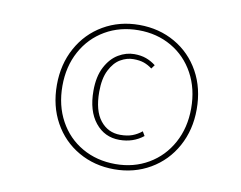

<svg xmlns="http://www.w3.org/2000/svg" viewBox="-67 -811 944 752"><g transform="rotate(10 405.0 -435.0)"><path d="M708 -435Q708 -353 672 -287.5Q636 -222 572.5 -185Q509 -148 430 -148Q351 -148 287.5 -184.5Q224 -221 188 -286Q152 -351 152 -435Q152 -517 188 -582.5Q224 -648 287.5 -685Q351 -722 430 -722Q509 -722 572.5 -685.5Q636 -649 672 -584Q708 -519 708 -435ZM174 -435Q174 -357 207 -296.5Q240 -236 298.5 -202.5Q357 -169 431 -169Q504 -169 562 -203Q620 -237 653 -297.5Q686 -358 686 -435Q686 -513 653 -573.5Q620 -634 562 -667.5Q504 -701 431 -701Q357 -701 298.5 -667Q240 -633 207 -572.5Q174 -512 174 -435ZM516 -577 505 -562Q489 -574 472 -580Q455 -586 430 -586Q404 -586 379 -571.5Q354 -557 337 -523.5Q320 -490 320 -437Q320 -362 350.5 -323.5Q381 -285 430 -285Q458 -285 478 -292.5Q498 -300 515 -314L525 -297Q485 -265 430 -265Q371 -265 334 -311Q297 -357 297 -437Q297 -494 317 -532Q337 -570 367.5 -588Q398 -606 430 -606Q457 -606 477.5 -598.5Q498 -591 516 -577Z"/></g></svg>

Font: Fira Sans Thin
Style: Italic
Weight: 250
Italic angle: -8°
Designer: Carrois Corporate & Edenspiekermann AG
Foundry: Carrois Corporate GbR & Edenspiekermann AG
Version: Version 4.203